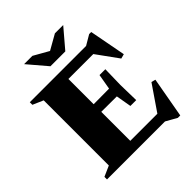

<svg xmlns="http://www.w3.org/2000/svg" viewBox="-248 -1006 1187 1187"><g transform="rotate(-45 346.0 -412.5)"><path d="M503.5 -489 500.5 -354 503.5 -219H452.5L435 -320L209 -321V-386.5L435 -388L452.5 -489ZM650 -474 620 -466 495.5 -638 548 -608H199.5V-675H521L586.5 -713.5H604.5ZM517.5 -39.5 649 -231.5 676.5 -224.5 629 40.5H608L536 0H199.5V-67H557.5ZM29 0V-22.5L98 -53V-622.5L29 -652.5V-675H299.5V0ZM358.5 -801H324.5L440 -866.5H512.5L406.5 -742H276.5L170.5 -866.5H243Z"/></g></svg>

Font: Newsreader 24pt ExtraBold
Style: Regular
Weight: 800
Designer: Hugues Gentile
Foundry: Production Type
Version: Version 1.003